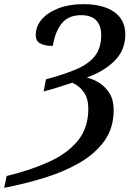

<svg xmlns="http://www.w3.org/2000/svg" viewBox="-50 -744 633 924"><path d="M-18 103Q98 75 186.5 34.5Q275 -6 325 -67.5Q375 -129 375 -220Q375 -269 354 -299.5Q333 -330 298 -346Q266 -335 227 -323Q188 -311 160 -304L171 -362Q256 -385 315.5 -410Q375 -435 406 -473.5Q437 -512 437 -575Q437 -621 413 -646Q389 -671 341 -671Q280 -671 248 -632.5Q216 -594 204 -523Q165 -523 143.5 -535Q122 -547 122 -574Q122 -618 151.5 -651.5Q181 -685 232.5 -704.5Q284 -724 351 -724Q446 -724 499.5 -686.5Q553 -649 553 -578Q553 -504 502.5 -452.5Q452 -401 368 -371Q400 -363 429.5 -344Q459 -325 478 -293.5Q497 -262 497 -214Q497 -129 453.5 -67.5Q410 -6 336 37.5Q262 81 167.5 110.5Q73 140 -30 160Z"/></svg>

Font: Noto Serif SemiCondensed Medium
Style: Italic
Weight: 500
Width: 4
Italic angle: -12°
Designer: Monotype Design Team
Foundry: Monotype Imaging Inc.
Version: Version 2.013